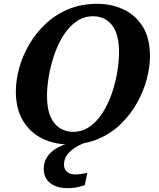

<svg xmlns="http://www.w3.org/2000/svg" viewBox="-20 -745 832 1005"><path d="M342.3 11Q263.4 11 200 -20.5Q136.6 -52 99.8 -114Q63 -176 63 -266Q63 -324 80 -387Q97 -450 131.5 -510Q166 -570 217 -618.5Q268 -667 336 -696Q404 -725 488.9 -725Q563 -725 625.7 -696Q688.5 -667 726.7 -606.5Q765 -546 765 -450Q765 -395 748.5 -332Q732 -269 698.5 -208.5Q665 -148 614.5 -98Q564 -48 495.8 -18.5Q427.6 11 342.3 11ZM362 -55Q411.7 -55 450.8 -83Q489.8 -111 518.5 -156.8Q547.3 -202.7 566.1 -258.2Q585 -313.7 594 -369.7Q603 -425.7 603 -473Q603 -538 585.5 -579.5Q568 -621 537.5 -640.5Q507 -660 467.7 -660Q418.2 -660 378.9 -632Q339.6 -604 311 -558.2Q282.4 -512.3 263.6 -456.8Q244.8 -401.3 235.4 -345.3Q226 -289.3 226 -242Q226 -176.6 244 -135.3Q262 -94 293.2 -74.5Q324.4 -55 362 -55ZM337 240Q276.8 240 242.9 213.5Q209 187 209 138Q209 102 228 74.5Q247 47 280.5 28.5Q314 10 357 0H434Q411 6 383 21.5Q355 37 335 60.5Q315 84 315 117Q315 140.5 331 154.2Q347 168 372 168Q386 168 402 166Q418 164 437 160L424 224Q405.2 231 382.6 235.5Q360 240 337 240Z"/></svg>

Font: Noto Serif
Style: Italic
Weight: 400
Italic angle: -12°
Designer: Monotype Design Team
Foundry: Monotype Imaging Inc.
Version: Version 2.013